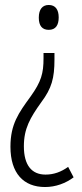

<svg xmlns="http://www.w3.org/2000/svg" viewBox="-20 -555 331 772"><path d="M216 -485C216 -516 203 -535 176 -535C151 -535 136 -518 136 -484C136 -451 150 -435 176 -435C204 -435 216 -454 216 -485ZM199 -316V-342H155V-321C155 -260 146 -227 103 -167C55 -101 22 -56 22 35C22 142 75 197 161 197C204 197 244 182 276 158L254 116C226 136 197 147 163 147C108 147 76 110 76 33C76 -38 101 -81 146 -144C188 -200 199 -241 199 -316Z"/></svg>

Font: Noto Sans Gujarati UI ExtraCondensed Light
Style: Regular
Weight: 300
Width: 2
Designer: Jelle Bosma - Monotype Design Team, Universal Thirst
Foundry: Monotype Imaging Inc.
Version: Version 2.106